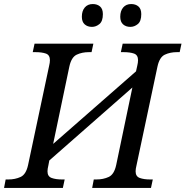

<svg xmlns="http://www.w3.org/2000/svg" viewBox="-41 -930 918 950"><path d="M-21 0 -13 -42H0Q34 -42 61 -54.5Q88 -67 98 -114L202 -604Q206 -620 206 -632Q206 -658 186 -665Q166 -672 134 -672H121L130 -714H421L412 -672H399Q365 -672 338.5 -659.5Q312 -647 302 -600L222 -218L632 -577L638 -604Q642 -620 642 -632Q642 -658 622 -665Q602 -672 570 -672H557L566 -714H857L848 -672H835Q801 -672 774.5 -659.5Q748 -647 738 -600L634 -110Q630 -94 630 -82Q630 -57 650.5 -49.5Q671 -42 702 -42H715L706 0H415L423 -42H436Q470 -42 497 -54.5Q524 -67 534 -114L614 -497L203 -136L198 -110Q194 -94 194 -82Q194 -57 214.5 -49.5Q235 -42 266 -42H279L270 0ZM604 -797Q582 -797 568 -809.5Q554 -822 554 -847Q554 -876 568.5 -893Q583 -910 608 -910Q630 -910 644 -898Q658 -886 658 -860Q658 -825 641 -811Q624 -797 604 -797ZM414 -797Q392 -797 378 -809.5Q364 -822 364 -847Q364 -876 378.5 -893Q393 -910 418 -910Q440 -910 454 -898Q468 -886 468 -860Q468 -825 451 -811Q434 -797 414 -797Z"/></svg>

Font: NotoSerif-Italic
Style: Regular
Weight: 400
Italic angle: -12°
Designer: Monotype Design Team
Foundry: Monotype Imaging Inc.
Version: Version 2.007; ttfautohint (v1.8) -l 8 -r 50 -G 200 -x 14 -D